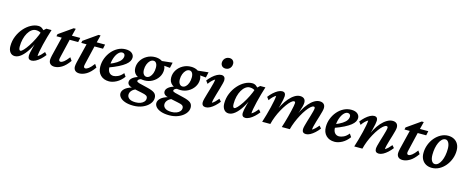

<svg xmlns="http://www.w3.org/2000/svg" viewBox="-41 -1421 5857 2400"><g transform="rotate(15 2887.5 -220.5)"><path d="M106.4 7.8Q67.4 7.8 44.9 -22Q22.5 -51.8 22.5 -99.6Q22.5 -168.9 47.4 -229Q72.3 -289.1 112.8 -335.4Q153.3 -381.8 201.7 -407.7Q250 -433.6 296.9 -433.6Q325.2 -433.6 346.2 -418.5Q367.2 -403.3 388.7 -376L359.4 -344.7Q343.8 -361.3 323.2 -368.2Q302.7 -375 281.2 -375Q252 -375 225.6 -355.5Q199.2 -335.9 179.2 -301.3Q159.2 -266.6 147.9 -221.2Q136.7 -175.8 136.7 -124Q136.7 -100.6 142.1 -87.9Q147.5 -75.2 158.2 -75.2Q171.9 -75.2 196.8 -101.6Q221.7 -127.9 251 -172.4Q280.3 -216.8 307.1 -270.5Q334 -324.2 351.6 -378.9L365.2 -393.6L400.4 -425.8H467.8Q453.1 -379.9 438 -326.7Q422.9 -273.4 410.6 -222.2Q398.4 -170.9 390.6 -129.9Q382.8 -88.9 382.8 -66.4Q403.3 -78.1 422.4 -96.7Q441.4 -115.2 460.9 -139.6L488.3 -108.4Q463.9 -76.2 435.1 -49.8Q406.2 -23.4 377 -7.8Q347.7 7.8 321.3 7.8Q299.8 7.8 288.1 -4.9Q276.4 -17.6 276.4 -42Q276.4 -57.6 281.7 -86.4Q287.1 -115.2 299.8 -162.6Q312.5 -210 334 -281.2H343.8Q312.5 -193.4 272.5 -128.4Q232.4 -63.5 189.9 -27.8Q147.5 7.8 106.4 7.8Z M809.6 -118.2Q760.7 -48.8 712.4 -20.5Q664.1 7.8 621.1 7.8Q585 7.8 565.4 -10.7Q545.9 -29.3 545.9 -62.5Q545.9 -73.2 548.3 -87.4Q550.8 -101.6 554.7 -120.1L615.2 -367.2H546.9L552.7 -395.5L729.5 -519.5H755.9L723.6 -391.6L664.1 -139.6Q660.2 -122.1 658.2 -112.8Q656.2 -103.5 656.2 -97.7Q656.2 -72.3 678.7 -72.3Q695.3 -72.3 720.7 -91.3Q746.1 -110.4 782.2 -158.2ZM669.9 -367.2 681.6 -423.8H839.8L828.1 -367.2Z M1130.9 -118.2Q1082 -48.8 1033.7 -20.5Q985.4 7.8 942.4 7.8Q906.2 7.8 886.7 -10.7Q867.2 -29.3 867.2 -62.5Q867.2 -73.2 869.6 -87.4Q872.1 -101.6 876 -120.1L936.5 -367.2H868.2L874 -395.5L1050.8 -519.5H1077.1L1044.9 -391.6L985.4 -139.6Q981.4 -122.1 979.5 -112.8Q977.5 -103.5 977.5 -97.7Q977.5 -72.3 1000 -72.3Q1016.6 -72.3 1042 -91.3Q1067.4 -110.4 1103.5 -158.2ZM991.2 -367.2 1002.9 -423.8H1161.1L1149.4 -367.2Z M1325.2 7.8Q1256.8 7.8 1215.3 -33.2Q1173.8 -74.2 1173.8 -144.5Q1173.8 -201.2 1193.8 -252.9Q1213.9 -304.7 1248.5 -345.2Q1283.2 -385.7 1329.1 -409.7Q1375 -433.6 1426.8 -433.6Q1480.5 -433.6 1507.8 -410.6Q1535.2 -387.7 1535.2 -354.5Q1535.2 -331.1 1522 -307.6Q1508.8 -284.2 1479 -260.3Q1449.2 -236.3 1398.4 -210.4Q1347.7 -184.6 1272.5 -157.2V-205.1Q1329.1 -227.5 1364.3 -250.5Q1399.4 -273.4 1415.5 -297.4Q1431.6 -321.3 1431.6 -346.7Q1431.6 -363.3 1421.9 -373.5Q1412.1 -383.8 1394.5 -383.8Q1368.2 -383.8 1343.3 -356.4Q1318.4 -329.1 1302.2 -280.8Q1286.1 -232.4 1286.1 -168.9Q1286.1 -121.1 1307.1 -96.7Q1328.1 -72.3 1362.3 -72.3Q1386.7 -72.3 1420.4 -87.4Q1454.1 -102.5 1485.4 -141.6L1512.7 -101.6Q1472.7 -46.9 1421.9 -19.5Q1371.1 7.8 1325.2 7.8Z M1699.2 222.7Q1634.8 222.7 1591.3 207.5Q1547.9 192.4 1525.9 168Q1503.9 143.6 1503.9 116.2Q1503.9 82 1535.6 52.7Q1567.4 23.4 1632.8 4.9L1678.7 15.6Q1643.6 31.2 1624.5 54.2Q1605.5 77.1 1605.5 104.5Q1605.5 134.8 1632.3 154.8Q1659.2 174.8 1715.8 174.8Q1751 174.8 1778.8 164.1Q1806.6 153.3 1822.3 134.8Q1837.9 116.2 1837.9 92.8Q1837.9 70.3 1820.8 58.6Q1803.7 46.9 1755.9 38.1L1652.3 16.6L1642.6 12.7Q1605.5 6.8 1585.4 -9.3Q1565.4 -25.4 1565.4 -49.8Q1565.4 -81.1 1599.1 -107.4Q1632.8 -133.8 1697.3 -147.5L1715.8 -124Q1696.3 -121.1 1682.1 -111.3Q1668 -101.6 1668 -89.8Q1668 -82 1675.8 -77.1Q1683.6 -72.3 1699.2 -67.4L1811.5 -40Q1877.9 -24.4 1905.8 -2.4Q1933.6 19.5 1933.6 61.5Q1933.6 103.5 1901.9 140.6Q1870.1 177.7 1816.9 200.2Q1763.7 222.7 1699.2 222.7ZM1751 -118.2Q1682.6 -118.2 1641.6 -151.4Q1600.6 -184.6 1600.6 -241.2Q1600.6 -293.9 1628.4 -337.9Q1656.2 -381.8 1703.6 -408.2Q1751 -434.6 1807.6 -434.6Q1851.6 -434.6 1884.8 -418Q1918 -401.4 1936.5 -373Q1955.1 -344.7 1955.1 -307.6Q1955.1 -255.9 1927.2 -212.9Q1899.4 -169.9 1853 -144Q1806.6 -118.2 1751 -118.2ZM1764.6 -168Q1788.1 -168 1807.6 -186.5Q1827.1 -205.1 1838.4 -236.8Q1849.6 -268.6 1849.6 -307.6Q1849.6 -344.7 1835.9 -365.2Q1822.3 -385.7 1799.8 -385.7Q1775.4 -385.7 1755.4 -366.7Q1735.4 -347.7 1723.1 -315.9Q1710.9 -284.2 1710.9 -246.1Q1710.9 -209 1726.6 -188.5Q1742.2 -168 1764.6 -168ZM2019.5 -352.5 1901.4 -363.3 1872.1 -406.2 2035.2 -423.8Z M2164.1 222.7Q2099.6 222.7 2056.2 207.5Q2012.7 192.4 1990.7 168Q1968.8 143.6 1968.8 116.2Q1968.8 82 2000.5 52.7Q2032.2 23.4 2097.7 4.9L2143.6 15.6Q2108.4 31.2 2089.4 54.2Q2070.3 77.1 2070.3 104.5Q2070.3 134.8 2097.2 154.8Q2124 174.8 2180.7 174.8Q2215.8 174.8 2243.7 164.1Q2271.5 153.3 2287.1 134.8Q2302.7 116.2 2302.7 92.8Q2302.7 70.3 2285.6 58.6Q2268.6 46.9 2220.7 38.1L2117.2 16.6L2107.4 12.7Q2070.3 6.8 2050.3 -9.3Q2030.3 -25.4 2030.3 -49.8Q2030.3 -81.1 2064 -107.4Q2097.7 -133.8 2162.1 -147.5L2180.7 -124Q2161.1 -121.1 2147 -111.3Q2132.8 -101.6 2132.8 -89.8Q2132.8 -82 2140.6 -77.1Q2148.4 -72.3 2164.1 -67.4L2276.4 -40Q2342.8 -24.4 2370.6 -2.4Q2398.4 19.5 2398.4 61.5Q2398.4 103.5 2366.7 140.6Q2335 177.7 2281.7 200.2Q2228.5 222.7 2164.1 222.7ZM2215.8 -118.2Q2147.5 -118.2 2106.4 -151.4Q2065.4 -184.6 2065.4 -241.2Q2065.4 -293.9 2093.3 -337.9Q2121.1 -381.8 2168.5 -408.2Q2215.8 -434.6 2272.5 -434.6Q2316.4 -434.6 2349.6 -418Q2382.8 -401.4 2401.4 -373Q2419.9 -344.7 2419.9 -307.6Q2419.9 -255.9 2392.1 -212.9Q2364.3 -169.9 2317.9 -144Q2271.5 -118.2 2215.8 -118.2ZM2229.5 -168Q2252.9 -168 2272.5 -186.5Q2292 -205.1 2303.2 -236.8Q2314.5 -268.6 2314.5 -307.6Q2314.5 -344.7 2300.8 -365.2Q2287.1 -385.7 2264.6 -385.7Q2240.2 -385.7 2220.2 -366.7Q2200.2 -347.7 2188 -315.9Q2175.8 -284.2 2175.8 -246.1Q2175.8 -209 2191.4 -188.5Q2207 -168 2229.5 -168ZM2484.4 -352.5 2366.2 -363.3 2336.9 -406.2 2500 -423.8Z M2577.1 7.8Q2552.7 7.8 2539.6 -4.9Q2526.4 -17.6 2526.4 -44.9Q2526.4 -60.5 2534.2 -91.3Q2542 -122.1 2553.7 -160.6Q2565.4 -199.2 2576.7 -238.3Q2587.9 -277.3 2595.7 -309.6Q2603.5 -341.8 2603.5 -358.4Q2584 -346.7 2564.5 -328.1Q2544.9 -309.6 2525.4 -281.2L2498 -317.4Q2522.5 -349.6 2551.3 -376Q2580.1 -402.3 2609.9 -418Q2639.6 -433.6 2665 -433.6Q2689.5 -433.6 2702.6 -419.9Q2715.8 -406.2 2715.8 -379.9Q2715.8 -364.3 2708 -333.5Q2700.2 -302.7 2689 -263.7Q2677.7 -224.6 2666 -185.5Q2654.3 -146.5 2646.5 -114.7Q2638.7 -83 2638.7 -66.4Q2659.2 -78.1 2678.2 -96.7Q2697.3 -115.2 2716.8 -139.6L2744.1 -108.4Q2719.7 -76.2 2690.9 -49.8Q2662.1 -23.4 2632.8 -7.8Q2603.5 7.8 2577.1 7.8ZM2692.4 -523.4Q2662.1 -523.4 2645.5 -541Q2628.9 -558.6 2628.9 -585Q2628.9 -606.4 2639.2 -624.5Q2649.4 -642.6 2667.5 -653.3Q2685.5 -664.1 2708 -664.1Q2737.3 -664.1 2753.4 -647Q2769.5 -629.9 2769.5 -604.5Q2769.5 -582 2759.8 -563.5Q2750 -544.9 2732.4 -534.2Q2714.8 -523.4 2692.4 -523.4Z M2874 7.8Q2835 7.8 2812.5 -22Q2790 -51.8 2790 -99.6Q2790 -168.9 2814.9 -229Q2839.8 -289.1 2880.4 -335.4Q2920.9 -381.8 2969.2 -407.7Q3017.6 -433.6 3064.5 -433.6Q3092.8 -433.6 3113.8 -418.5Q3134.8 -403.3 3156.2 -376L3127 -344.7Q3111.3 -361.3 3090.8 -368.2Q3070.3 -375 3048.8 -375Q3019.5 -375 2993.2 -355.5Q2966.8 -335.9 2946.8 -301.3Q2926.8 -266.6 2915.5 -221.2Q2904.3 -175.8 2904.3 -124Q2904.3 -100.6 2909.7 -87.9Q2915 -75.2 2925.8 -75.2Q2939.5 -75.2 2964.4 -101.6Q2989.3 -127.9 3018.6 -172.4Q3047.9 -216.8 3074.7 -270.5Q3101.6 -324.2 3119.1 -378.9L3132.8 -393.6L3168 -425.8H3235.4Q3220.7 -379.9 3205.6 -326.7Q3190.4 -273.4 3178.2 -222.2Q3166 -170.9 3158.2 -129.9Q3150.4 -88.9 3150.4 -66.4Q3170.9 -78.1 3189.9 -96.7Q3209 -115.2 3228.5 -139.6L3255.9 -108.4Q3231.4 -76.2 3202.6 -49.8Q3173.8 -23.4 3144.5 -7.8Q3115.2 7.8 3088.9 7.8Q3067.4 7.8 3055.7 -4.9Q3043.9 -17.6 3043.9 -42Q3043.9 -57.6 3049.3 -86.4Q3054.7 -115.2 3067.4 -162.6Q3080.1 -210 3101.6 -281.2H3111.3Q3080.1 -193.4 3040 -128.4Q3000 -63.5 2957.5 -27.8Q2915 7.8 2874 7.8Z M3874 7.8Q3849.6 7.8 3836.9 -4.9Q3824.2 -17.6 3824.2 -42Q3824.2 -57.6 3831.5 -87.4Q3838.9 -117.2 3850.1 -153.8Q3861.3 -190.4 3872.1 -226.1Q3882.8 -261.7 3890.1 -290.5Q3897.5 -319.3 3897.5 -332Q3897.5 -350.6 3880.9 -350.6Q3864.3 -350.6 3841.3 -330.1Q3818.4 -309.6 3793 -274.4Q3767.6 -239.3 3743.2 -194.3Q3718.8 -149.4 3698.2 -99.1Q3677.7 -48.8 3665 0H3561.5Q3572.3 -32.2 3583.5 -71.3Q3594.7 -110.4 3605.5 -150.9Q3616.2 -191.4 3624.5 -227.5Q3632.8 -263.7 3638.2 -291.5Q3643.6 -319.3 3643.6 -332Q3643.6 -350.6 3627 -350.6Q3611.3 -350.6 3588.4 -330.1Q3565.4 -309.6 3540 -274.4Q3514.6 -239.3 3489.7 -194.3Q3464.8 -149.4 3444.8 -99.1Q3424.8 -48.8 3413.1 0H3307.6Q3322.3 -45.9 3337.4 -98.6Q3352.5 -151.4 3364.7 -202.6Q3377 -253.9 3384.8 -295.4Q3392.6 -336.9 3392.6 -358.4Q3372.1 -346.7 3353 -328.1Q3334 -309.6 3314.5 -281.2L3287.1 -317.4Q3311.5 -349.6 3340.3 -376Q3369.1 -402.3 3398.4 -418Q3427.7 -433.6 3453.1 -433.6Q3474.6 -433.6 3485.8 -420.4Q3497.1 -407.2 3497.1 -382.8Q3497.1 -369.1 3491.2 -337.9Q3485.4 -306.6 3473.1 -258.3Q3460.9 -210 3440.4 -143.6H3431.6Q3452.1 -206.1 3481.4 -258.8Q3510.7 -311.5 3544.4 -350.6Q3578.1 -389.6 3613.8 -411.6Q3649.4 -433.6 3683.6 -433.6Q3716.8 -433.6 3735.8 -417Q3754.9 -400.4 3754.9 -366.2Q3754.9 -347.7 3747.6 -317.9Q3740.2 -288.1 3725.1 -245.6Q3710 -203.1 3685.5 -143.6H3680.7Q3706.1 -207 3735.8 -260.3Q3765.6 -313.5 3799.3 -352.5Q3833 -391.6 3868.2 -412.6Q3903.3 -433.6 3937.5 -433.6Q3970.7 -433.6 3989.7 -416.5Q4008.8 -399.4 4008.8 -365.2Q4008.8 -350.6 4001.5 -320.8Q3994.1 -291 3982.9 -254.4Q3971.7 -217.8 3960.4 -180.7Q3949.2 -143.6 3941.9 -113.3Q3934.6 -83 3934.6 -66.4Q3954.1 -78.1 3973.6 -96.7Q3993.2 -115.2 4012.7 -139.6L4040 -108.4Q4015.6 -76.2 3986.8 -49.8Q3958 -23.4 3928.7 -7.8Q3899.4 7.8 3874 7.8Z M4244.1 7.8Q4175.8 7.8 4134.3 -33.2Q4092.8 -74.2 4092.8 -144.5Q4092.8 -201.2 4112.8 -252.9Q4132.8 -304.7 4167.5 -345.2Q4202.1 -385.7 4248 -409.7Q4293.9 -433.6 4345.7 -433.6Q4399.4 -433.6 4426.8 -410.6Q4454.1 -387.7 4454.1 -354.5Q4454.1 -331.1 4440.9 -307.6Q4427.7 -284.2 4397.9 -260.3Q4368.2 -236.3 4317.4 -210.4Q4266.6 -184.6 4191.4 -157.2V-205.1Q4248 -227.5 4283.2 -250.5Q4318.4 -273.4 4334.5 -297.4Q4350.6 -321.3 4350.6 -346.7Q4350.6 -363.3 4340.8 -373.5Q4331.1 -383.8 4313.5 -383.8Q4287.1 -383.8 4262.2 -356.4Q4237.3 -329.1 4221.2 -280.8Q4205.1 -232.4 4205.1 -168.9Q4205.1 -121.1 4226.1 -96.7Q4247.1 -72.3 4281.2 -72.3Q4305.7 -72.3 4339.4 -87.4Q4373 -102.5 4404.3 -141.6L4431.6 -101.6Q4391.6 -46.9 4340.8 -19.5Q4290 7.8 4244.1 7.8Z M4817.4 7.8Q4793 7.8 4780.3 -4.9Q4767.6 -17.6 4767.6 -42Q4767.6 -57.6 4774.9 -87.4Q4782.2 -117.2 4793.5 -153.8Q4804.7 -190.4 4815.4 -226.1Q4826.2 -261.7 4833.5 -290.5Q4840.8 -319.3 4840.8 -332Q4840.8 -350.6 4823.2 -350.6Q4805.7 -350.6 4781.7 -330.1Q4757.8 -309.6 4731.9 -274.4Q4706.1 -239.3 4681.2 -194.3Q4656.2 -149.4 4636.2 -99.1Q4616.2 -48.8 4604.5 0H4499Q4513.7 -45.9 4528.8 -98.6Q4543.9 -151.4 4556.2 -202.6Q4568.4 -253.9 4576.2 -295.4Q4584 -336.9 4584 -358.4Q4563.5 -346.7 4544.4 -328.1Q4525.4 -309.6 4505.9 -281.2L4478.5 -317.4Q4502.9 -349.6 4531.7 -376Q4560.5 -402.3 4589.8 -418Q4619.1 -433.6 4644.5 -433.6Q4666 -433.6 4677.2 -420.4Q4688.5 -407.2 4688.5 -382.8Q4688.5 -369.1 4682.6 -337.9Q4676.8 -306.6 4664.6 -258.8Q4652.3 -210.9 4631.8 -143.6H4623Q4643.6 -205.1 4672.9 -258.3Q4702.1 -311.5 4736.8 -350.6Q4771.5 -389.6 4808.6 -411.6Q4845.7 -433.6 4880.9 -433.6Q4914.1 -433.6 4933.1 -416.5Q4952.1 -399.4 4952.1 -365.2Q4952.1 -350.6 4944.8 -320.8Q4937.5 -291 4926.3 -254.4Q4915 -217.8 4903.8 -180.7Q4892.6 -143.6 4885.3 -113.3Q4877.9 -83 4877.9 -66.4Q4898.4 -78.1 4917.5 -96.7Q4936.5 -115.2 4956.1 -139.6L4983.4 -108.4Q4959 -76.2 4930.2 -49.8Q4901.4 -23.4 4872.1 -7.8Q4842.8 7.8 4817.4 7.8Z M5313.5 -118.2Q5264.6 -48.8 5216.3 -20.5Q5168 7.8 5125 7.8Q5088.9 7.8 5069.3 -10.7Q5049.8 -29.3 5049.8 -62.5Q5049.8 -73.2 5052.2 -87.4Q5054.7 -101.6 5058.6 -120.1L5119.1 -367.2H5050.8L5056.6 -395.5L5233.4 -519.5H5259.8L5227.5 -391.6L5168 -139.6Q5164.1 -122.1 5162.1 -112.8Q5160.2 -103.5 5160.2 -97.7Q5160.2 -72.3 5182.6 -72.3Q5199.2 -72.3 5224.6 -91.3Q5250 -110.4 5286.1 -158.2ZM5173.8 -367.2 5185.5 -423.8H5343.8L5332 -367.2Z M5502.9 7.8Q5459 7.8 5425.8 -10.7Q5392.6 -29.3 5374 -63.5Q5355.5 -97.7 5355.5 -144.5Q5355.5 -200.2 5375 -252.4Q5394.5 -304.7 5428.7 -345.2Q5462.9 -385.7 5507.3 -409.7Q5551.8 -433.6 5600.6 -433.6Q5644.5 -433.6 5678.2 -415Q5711.9 -396.5 5730.5 -362.3Q5749 -328.1 5749 -280.3Q5749 -224.6 5729.5 -172.9Q5710 -121.1 5675.8 -80.1Q5641.6 -39.1 5597.2 -15.6Q5552.7 7.8 5502.9 7.8ZM5528.3 -47.9Q5551.8 -47.9 5571.8 -65.9Q5591.8 -84 5606.4 -115.2Q5621.1 -146.5 5628.9 -187.5Q5636.7 -228.5 5636.7 -273.4Q5636.7 -322.3 5620.6 -351.6Q5604.5 -380.9 5579.1 -380.9Q5554.7 -380.9 5534.7 -362.3Q5514.6 -343.8 5500 -312Q5485.4 -280.3 5477.5 -239.7Q5469.7 -199.2 5469.7 -154.3Q5469.7 -103.5 5485.8 -75.7Q5502 -47.9 5528.3 -47.9Z"/></g></svg>

Font: Crimson Pro SemiBold
Style: Italic
Weight: 600
Italic angle: -12°
Designer: Jacques Le Bailly
Foundry: Baron von Fonthausen
Version: Version 1.003